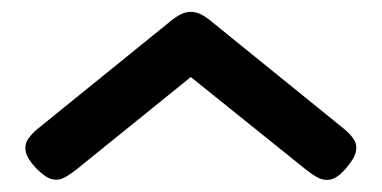

<svg xmlns="http://www.w3.org/2000/svg" viewBox="-20 -543 644 324"><path d="M302 -523Q312 -523 321.5 -517.5Q331 -512 339 -505L560 -326Q571 -317 577 -308Q583 -299 580.5 -287Q578 -275 563 -258Q549 -242 537.5 -240Q526 -238 516 -243.5Q506 -249 496 -257L302 -413L109 -257Q99 -249 89 -243.5Q79 -238 68 -240.5Q57 -243 41 -259Q26 -275 23.5 -287Q21 -299 27.5 -308.5Q34 -318 44 -326L265 -505Q273 -512 282.5 -517.5Q292 -523 302 -523Z"/></svg>

Font: Fredoka SemiExpanded Medium
Style: Regular
Weight: 500
Width: 6
Designer: Ben Nathan
Foundry: Milena B. Brandão, Ben Nathan
Version: Version 2.001